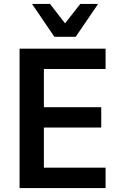

<svg xmlns="http://www.w3.org/2000/svg" viewBox="-20 -951 613 971"><path d="M79 0V-705H514V-602H202V-409H492V-306H202V-103H514V0ZM255 -765 142 -931H233L309 -833L386 -931H476L363 -765Z"/></svg>

Font: Nunito Sans 10pt SemiCondensed
Style: Bold
Weight: 700
Width: 4
Designer: Vernon Adams
Foundry: Vernon Adams
Version: Version 3.101;gftools[0.9.27]